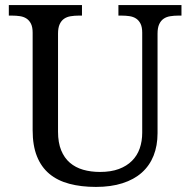

<svg xmlns="http://www.w3.org/2000/svg" viewBox="-20 -734 757 764"><path d="M361.8 9.8Q302.7 9.8 255.9 -2.7Q209 -15.1 176.5 -42.2Q144 -69.3 127 -112.1Q109.9 -154.8 109.9 -215.8V-604Q109.9 -626 103.3 -639.4Q96.7 -652.8 85.4 -660.2Q74.2 -667.5 59.3 -669.7Q44.4 -671.9 27.8 -671.9H15.1V-713.9H306.2V-671.9H293Q276.4 -671.9 261.2 -669.4Q246.1 -667 235.1 -659.4Q224.1 -651.9 217.5 -637.7Q210.9 -623.5 210.9 -600.1V-210Q210.9 -166.5 223.4 -136Q235.8 -105.5 258.1 -86.4Q280.3 -67.4 310.8 -58.6Q341.3 -49.8 377.9 -49.8Q421.4 -49.8 452.9 -61.5Q484.4 -73.2 505.1 -94Q525.9 -114.7 535.9 -143.3Q545.9 -171.9 545.9 -206.1V-604Q545.9 -626 539.3 -639.4Q532.7 -652.8 521.5 -660.2Q510.3 -667.5 495.4 -669.7Q480.5 -671.9 463.9 -671.9H451.2V-713.9H702.1V-671.9H689Q672.4 -671.9 657.2 -669.4Q642.1 -667 631.1 -659.4Q620.1 -651.9 613.5 -637.7Q606.9 -623.5 606.9 -600.1V-204.1Q606.9 -154.3 591.1 -114.5Q575.2 -74.7 544.2 -47.1Q513.2 -19.5 467.3 -4.9Q421.4 9.8 361.8 9.8Z"/></svg>

Font: Droid Serif
Style: Regular
Weight: 400
Version: Version 1.00 build 112